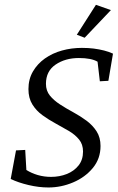

<svg xmlns="http://www.w3.org/2000/svg" viewBox="-20 -786 500 814"><path d="M185.5 8.8Q144.5 8.8 101.1 -1.5Q57.6 -11.7 25.4 -27.3L47.9 -148.4L86.9 -150.4L91.8 -65.4Q113.3 -51.8 140.1 -43.9Q167 -36.1 196.3 -36.1Q232.4 -36.1 263.2 -48.3Q293.9 -60.5 313 -84.5Q332 -108.4 332 -143.6Q332 -173.8 315.4 -194.3Q298.8 -214.8 272.5 -230.5Q246.1 -246.1 216.3 -262.2Q186.5 -278.3 160.2 -297.4Q133.8 -316.4 117.2 -343.3Q100.6 -370.1 100.6 -408.2Q100.6 -450.2 119.6 -482.9Q138.7 -515.6 170.4 -538.1Q202.1 -560.5 242.7 -571.8Q283.2 -583 327.1 -583Q354.5 -583 377.4 -580.1Q400.4 -577.1 421.4 -571.8Q442.4 -566.4 459 -558.6L439.5 -443.4L403.3 -441.4L393.6 -524.4Q367.2 -540 314.5 -540Q256.8 -540 215.8 -512.2Q174.8 -484.4 174.8 -430.7Q174.8 -401.4 191.4 -380.9Q208 -360.4 234.4 -343.3Q260.7 -326.2 290.5 -310.1Q320.3 -293.9 346.7 -274.4Q373 -254.9 389.6 -229Q406.2 -203.1 406.2 -167Q406.2 -113.3 373.5 -73.7Q340.8 -34.2 290 -12.7Q239.3 8.8 185.5 8.8ZM338.9 -626 305.7 -638.7 386.7 -765.6 450.2 -743.2Z"/></svg>

Font: Crimson Pro Light
Style: Italic
Weight: 300
Italic angle: -12°
Designer: Jacques Le Bailly
Foundry: Baron von Fonthausen
Version: Version 1.003